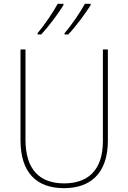

<svg xmlns="http://www.w3.org/2000/svg" viewBox="-20 -972 669 1002"><path d="M453 -945V-952H423C401 -911 352 -839 317 -799V-792H336C377 -835 428 -905 453 -945ZM311 -945V-952H281C259 -911 212 -841 176 -799V-792H195C235 -835 287 -905 311 -945ZM543 -239V-714H517V-236C517 -81 436 -15 315 -15C187 -15 113 -87 113 -243V-714H87V-240C87 -73 169 10 314 10C447 10 543 -62 543 -239Z"/></svg>

Font: Noto Sans Georgian SemiCondensed Thin
Style: Regular
Weight: 100
Width: 4
Designer: Monotype Design Team, Akaki Razmadze
Foundry: Google LLC
Version: Version 2.005